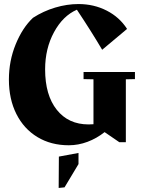

<svg xmlns="http://www.w3.org/2000/svg" viewBox="-20 -703 701 949"><path d="M647 -347V-312L602 -311V0H570L497 -50Q458 -19 412.5 -2Q367 15 320 15Q232 15 165 -25.5Q98 -66 61 -139.5Q24 -213 24 -310Q24 -402 57.5 -484Q91 -566 143 -615Q194 -648 252.5 -665.5Q311 -683 368 -683Q444 -683 507.5 -650.5Q571 -618 608 -560L485 -457Q430 -550 360 -655Q291 -625 247 -544Q203 -463 203 -360Q203 -233 260.5 -160.5Q318 -88 418 -88Q434 -88 442 -89V-311L393 -312V-347ZM271 71 368 53V108L299 223L270 226Z"/></svg>

Font: Rakkas
Style: Regular
Weight: 400
Designer: Zeynep Akay
Foundry: Zeynep Akay
Version: Version 2.000